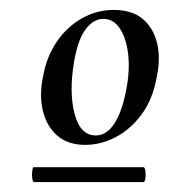

<svg xmlns="http://www.w3.org/2000/svg" viewBox="-20 -650 340 387"><path d="M152 -358Q116 -358 94.5 -377.5Q73 -397 66 -428.5Q59 -460 67 -497Q74 -536 94.5 -566Q115 -596 145 -613Q175 -630 209 -630Q246 -630 267.5 -612Q289 -594 296.5 -563.5Q304 -533 296 -495Q288 -450 265.5 -419.5Q243 -389 213 -373.5Q183 -358 152 -358ZM49 -283Q46 -283 45 -290.5Q44 -298 45 -305.5Q46 -313 48 -313H269Q272 -313 273 -305.5Q274 -298 273 -290.5Q272 -283 269 -283ZM173 -377Q195 -377 210.5 -401Q226 -425 234 -467Q242 -506 238.5 -539Q235 -572 222 -592Q209 -612 188 -612Q169 -612 153 -591.5Q137 -571 129 -524Q119 -463 130.5 -420Q142 -377 173 -377Z"/></svg>

Font: Cormorant
Style: Bold Italic
Weight: 700
Italic angle: -10°
Designer: Christian Thalmann (Catharsis Fonts)
Foundry: Catharsis Fonts
Version: Version 4.000